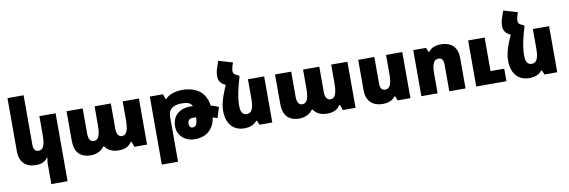

<svg xmlns="http://www.w3.org/2000/svg" viewBox="-64 -1303 6177 2085"><g transform="rotate(-10 3024.0 -260.0)"><path d="M545 242V-507H366V-292C366 -190 345 -138 293 -138C256 -138 237 -166 237 -213V-760H59V-173C59 -57 124 10 237 10C301 10 341 -10 368 -48H375C370 -30 366 -11 366 7V242Z M846 9C906 9 964 -19 991 -61H1002C1031 -17 1080 9 1153 9C1217 9 1267 -13 1294 -59H1304L1324 0H1464V-508H1285V-303C1285 -195 1265 -138 1213 -138C1175 -138 1154 -172 1154 -230V-508H975V-297C975 -194 954 -138 902 -138C864 -138 844 -172 844 -230V-508H666V-184C666 -58 726 9 846 9Z M1584 242H1763V-259C1763 -335 1816 -375 1911 -375C1976 -375 2010 -361 2027 -325C2019 -325 2011 -326 2003 -326C1867 -326 1798 -248 1798 -141C1798 -44 1873 33 1988 33C2121 33 2198 -44 2218 -167C2236 -161 2252 -155 2267 -149L2304 -267C2279 -279 2249 -289 2218 -298C2198 -438 2107 -518 1938 -518C1865 -518 1792 -494 1757 -452H1748L1729 -508H1584ZM1947 -144C1947 -177 1964 -200 2003 -200C2015 -200 2027 -200 2040 -199C2037 -125 2022 -97 1983 -97C1961 -97 1947 -115 1947 -144Z M2580 -563 2565 -570C2523 -588 2516 -600 2516 -627C2516 -645 2522 -665 2527 -684L2538 -716L2383 -762L2359 -691C2350 -665 2342 -636 2342 -600C2342 -550 2363 -517 2408 -495L2419 -490C2391 -428 2341 -317 2341 -217C2341 -73 2416 10 2537 10C2601 10 2646 -10 2676 -48H2684L2705 0H2845V-508H2666V-292C2666 -183 2642 -138 2589 -138C2547 -138 2522 -168 2522 -243C2522 -350 2558 -476 2580 -547Z M3145 9C3205 9 3263 -19 3290 -61H3301C3330 -17 3379 9 3452 9C3516 9 3566 -13 3593 -59H3603L3623 0H3763V-508H3584V-303C3584 -195 3564 -138 3512 -138C3474 -138 3453 -172 3453 -230V-508H3274V-297C3274 -194 3253 -138 3201 -138C3163 -138 3143 -172 3143 -230V-508H2965V-184C2965 -58 3025 9 3145 9Z M4368 -508H4189V-292C4189 -190 4168 -138 4116 -138C4079 -138 4060 -166 4060 -212V-508H3882V-173C3882 -57 3947 10 4065 10C4126 10 4173 -10 4200 -48H4207L4228 0H4368Z M4489 0H4668V-217C4668 -318 4689 -370 4742 -370C4779 -370 4797 -342 4797 -296V0H4976V-336C4976 -452 4911 -518 4793 -518C4732 -518 4685 -498 4657 -460H4650L4630 -508H4489ZM5094 0H5427V-138H5276V-508H5094Z M5722 -563 5707 -570C5665 -588 5658 -600 5658 -627C5658 -645 5664 -665 5669 -684L5680 -716L5525 -762L5501 -691C5492 -665 5484 -636 5484 -600C5484 -550 5505 -517 5550 -495L5561 -490C5533 -428 5483 -317 5483 -217C5483 -73 5558 10 5679 10C5743 10 5788 -10 5818 -48H5826L5847 0H5987V-508H5808V-292C5808 -183 5784 -138 5731 -138C5689 -138 5664 -168 5664 -243C5664 -350 5700 -476 5722 -547Z"/></g></svg>

Font: Noto Sans Armenian SemiCondensed Black
Style: Regular
Weight: 900
Width: 4
Designer: Monotype Design Team
Foundry: Monotype Imaging Inc.
Version: Version 2.008